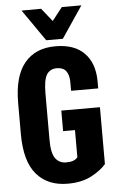

<svg xmlns="http://www.w3.org/2000/svg" viewBox="-62 -970 604 1023"><g transform="rotate(-5 240.0 -458.5)"><path d="M32.2 -273.4Q32.2 -126.5 92.3 -57.1Q152.3 12.2 258.3 12.2Q333.5 12.2 385.3 -15.1Q437 -42.5 464.4 -74.7V-378.9H257.8V-269H321.3V-123.5Q311.5 -111.8 296.6 -106.7Q281.7 -101.6 259.8 -101.6Q223.1 -101.6 202.4 -129.6Q181.6 -157.7 181.6 -228.5V-478Q181.6 -549.3 199.2 -577.6Q216.8 -606 253.4 -606Q287.1 -606 303 -585.2Q318.8 -564.5 318.8 -524.9V-479.5H463.9V-520.5Q462.9 -615.2 409.9 -669.2Q356.9 -723.1 255.9 -723.1Q148.9 -723.1 90.6 -652.6Q32.2 -582 32.2 -438.5ZM210.4 -759.3H299.3L413.1 -928.2H308.6L253.9 -858.4L197.8 -928.7L93.3 -928.2Z"/></g></svg>

Font: Roboto Flex
Style: wght 700 wdth 25 opsz 34 GRAD 0.00 slnt 0.00 XTRA 468 XOPQ 96 YOPQ 79 YTLC 514 YTUC 712 YTAS 750 YTDE -203.00 YTFI 738
Weight: 700
Width: 1
Designer: Berlow after Robertson
Foundry: Google
Version: Version 3.100